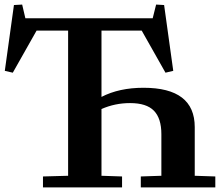

<svg xmlns="http://www.w3.org/2000/svg" viewBox="-20 -820 972 840"><path d="M832 -264V-51L922 -48V0H596V-48L686 -51V-233Q686 -302 653.5 -335.5Q621 -369 549 -369Q483 -369 424 -343V-51L514 -48V0H168V-48L278 -51V-686H140L36 -502L1 -510L41 -798L77 -800L91 -740H648L663 -800L698 -798L738 -510L704 -502L600 -686H424V-396Q501 -436 608 -436Q832 -436 832 -264Z"/></svg>

Font: Minipax
Style: Bold
Weight: 600
Designer: Raphaël Ronot, Igor Stepanchenko (Cyrillic)
Foundry: steppetype
Version: Version 1.002